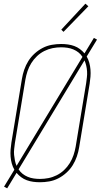

<svg xmlns="http://www.w3.org/2000/svg" viewBox="-20 -982 547 1043"><path d="M19 41 2 32 58 -60Q49 -76 44 -94Q39 -112 37.5 -131Q36 -150 37.5 -169.5Q39 -189 42 -208L99 -553Q103 -578 111.5 -603Q120 -628 134 -650.5Q148 -673 168.5 -691.5Q189 -710 212.5 -722Q236 -734 261.5 -738.5Q287 -743 312 -743Q331 -743 349 -740.5Q367 -738 383.5 -732Q400 -726 414 -715.5Q428 -705 439 -692L490 -776L507 -767L451 -675Q460 -659 465 -641Q470 -623 471.5 -604Q473 -585 471.5 -565.5Q470 -546 467 -527L410 -182Q406 -157 397.5 -132Q389 -107 375 -84.5Q361 -62 340.5 -43.5Q320 -25 296.5 -13Q273 -1 247.5 3.5Q222 8 197 8Q178 8 160 5.5Q142 3 125.5 -3Q109 -9 95 -19.5Q81 -30 70 -43ZM70 -81 428 -673Q419 -687 406.5 -697Q394 -707 378.5 -713.5Q363 -720 346 -722.5Q329 -725 312 -725Q289 -725 266 -720.5Q243 -716 221 -705Q199 -694 181 -677Q163 -660 150 -639Q137 -618 129.5 -595.5Q122 -573 118 -550L61 -205Q59 -189 57 -173Q55 -157 56.5 -141Q58 -125 61 -110Q64 -95 70 -81ZM197 -10Q220 -10 243 -14.5Q266 -19 288 -30Q310 -41 328 -58Q346 -75 359 -96Q372 -117 379.5 -139.5Q387 -162 391 -185L448 -530Q450 -546 452 -562Q454 -578 453 -594Q452 -610 448.5 -625Q445 -640 439 -654L81 -62Q90 -48 102.5 -38Q115 -28 130.5 -21.5Q146 -15 163 -12.5Q180 -10 197 -10ZM325 -809 313 -821 444 -962 460 -948Z"/></svg>

Font: Iosevka SS04 Thin
Style: Italic
Weight: 100
Italic angle: -9°
Monospace: yes
Designer: Belleve Invis
Foundry: Belleve Invis
Version: Version 19.0.0; ttfautohint (v1.8.4)